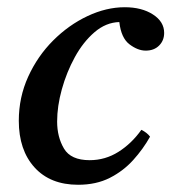

<svg xmlns="http://www.w3.org/2000/svg" viewBox="-20 -499 474 531"><path d="M196 12Q119 12 75.5 -36Q32 -84 32 -165Q32 -230 58 -287Q84 -344 127 -387Q170 -430 222 -454.5Q274 -479 325 -479Q372 -479 403 -459Q434 -439 434 -408Q434 -387 420 -373Q406 -359 383 -359Q361 -359 338 -376.5Q315 -394 310 -438Q273 -437 241.5 -410Q210 -383 187 -341Q164 -299 151 -252Q138 -205 138 -163Q138 -120 157 -88Q176 -56 228 -56Q271 -56 307.5 -79Q344 -102 371 -140Q387 -132 395 -121Q376 -87 348.5 -56.5Q321 -26 283.5 -7Q246 12 196 12Z"/></svg>

Font: Tiro Devanagari Marathi
Style: Italic
Weight: 400
Italic angle: -11°
Designer: Devanagari: John Hudson & Fiona Ross, assisted by Paul Hanslow. Latin: John Hudson with Paul Hanslow, assisted by Kaja S
Foundry: Tiro Typeworks Ltd.
Version: Version 1.52